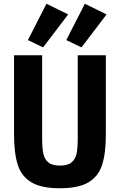

<svg xmlns="http://www.w3.org/2000/svg" viewBox="-20 -993 640 1025"><path d="M205 -698V-256Q205 -204 211 -174Q217 -144 237.5 -126.5Q258 -109 300 -109Q342 -109 362.5 -126.5Q383 -144 389 -174Q395 -204 395 -256V-698H545V-276Q545 -174 525 -112.5Q505 -51 452 -19.5Q399 12 300 12Q201 12 148 -19.5Q95 -51 75 -112.5Q55 -174 55 -276V-698ZM210 -740 129 -779 228 -973 344 -916ZM415 -740 334 -779 433 -973 549 -916Z"/></svg>

Font: iA Writer Mono V
Style: Regular
Weight: 400
Designer: Mike Abbink, Paul van der Laan, Pieter van Rosmalen
Foundry: Bold Monday
Version: Version 2.000